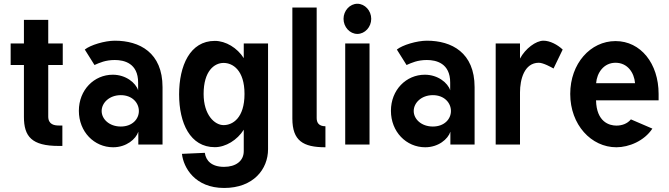

<svg xmlns="http://www.w3.org/2000/svg" viewBox="-20 -749 3466 995"><path d="M104 -412.1V-143.1C104 -41.5 144.5 7.3 284.2 7.3H303.2V-98.6H284.2C262.2 -98.6 230 -103.5 230 -145V-412.1H305.2V-523.9H230V-646H104V-523.9H35.2V-412.1Z M606 -255.9C665.5 -255.9 699.7 -215.8 699.7 -173.8C699.7 -131.8 665.5 -93.3 606 -93.3C546.4 -93.3 506.8 -131.8 506.8 -173.8C506.8 -215.8 546.4 -255.9 606 -255.9ZM564.5 -361.8C467.8 -361.8 388.7 -283.2 388.7 -174.8C388.7 -66.4 467.8 14.2 566.4 14.2C634.8 14.2 684.6 -28.3 696.8 -66.4V0H822.3V-148.9V-297.4C822.3 -476.6 703.1 -538.1 575.2 -538.1C522.9 -538.1 448.2 -515.6 419.4 -492.2L469.7 -412.1C496.1 -423.8 526.4 -438 575.2 -438C624 -438 695.8 -420.9 695.8 -321.3V-281.2C683.6 -319.3 632.8 -361.8 564.5 -361.8Z M1243.2 34.2C1243.2 85.9 1201.2 115.7 1141.1 115.7C1077.1 115.7 1046.9 84 1041.5 43C995.1 44.9 922.9 48.3 922.9 48.3C930.7 119.6 990.2 225.1 1141.6 225.1C1293 225.1 1369.1 127.9 1369.1 24.4V-523.9H1243.2V-447.8C1209.5 -501 1149.9 -537.1 1093.3 -537.1C964.4 -537.1 908.2 -408.2 908.2 -259.8C908.2 -111.3 965.3 13.7 1093.3 13.7C1149.9 13.7 1209.5 -23.4 1243.2 -76.7ZM1035.2 -262.2C1035.2 -381.8 1091.3 -422.9 1138.7 -422.9C1186 -422.9 1247.1 -385.7 1247.1 -262.2C1247.1 -137.7 1186 -100.6 1138.7 -100.6C1092.8 -100.6 1035.2 -152.8 1035.2 -262.2Z M1621.1 -137.2V-710H1495.1V-134.8C1495.1 -19.5 1550.8 14.2 1666.5 14.2V-94.7C1631.3 -94.7 1621.1 -114.3 1621.1 -137.2Z M1760.3 -651.4C1760.3 -608.9 1793 -573.2 1832 -573.2C1871.1 -573.2 1903.8 -608.9 1903.8 -651.4C1903.8 -693.8 1871.1 -729.5 1832 -729.5C1793 -729.5 1760.3 -693.8 1760.3 -651.4ZM1769 -523.9V0H1895V-523.9Z M2223.1 -255.9C2282.7 -255.9 2316.9 -215.8 2316.9 -173.8C2316.9 -131.8 2282.7 -93.3 2223.1 -93.3C2163.6 -93.3 2124 -131.8 2124 -173.8C2124 -215.8 2163.6 -255.9 2223.1 -255.9ZM2181.6 -361.8C2085 -361.8 2005.9 -283.2 2005.9 -174.8C2005.9 -66.4 2085 14.2 2183.6 14.2C2252 14.2 2301.8 -28.3 2314 -66.4V0H2439.5V-148.9V-297.4C2439.5 -476.6 2320.3 -538.1 2192.4 -538.1C2140.1 -538.1 2065.4 -515.6 2036.6 -492.2L2086.9 -412.1C2113.3 -423.8 2143.6 -438 2192.4 -438C2241.2 -438 2313 -420.9 2313 -321.3V-281.2C2300.8 -319.3 2250 -361.8 2181.6 -361.8Z M2848.6 -394 2896 -492.2C2869.1 -517.6 2830.1 -538.1 2796.4 -538.1C2757.3 -538.1 2702.6 -497.6 2674.8 -445.3V-523.9H2548.8V0H2674.8V-270C2674.8 -336.9 2696.8 -423.8 2772.5 -423.8C2795.4 -423.8 2837.4 -400.4 2848.6 -394Z M3069.3 -317.9C3073.2 -371.1 3108.4 -423.8 3169.9 -423.8C3231.9 -423.8 3266.6 -372.6 3271 -317.9ZM3174.3 -98.1C3137.2 -98.1 3071.3 -117.2 3068.8 -229H3393.1V-262.2C3393.1 -419.9 3300.3 -536.1 3169.9 -536.1C3040 -536.1 2935.1 -419.9 2935.1 -262.2C2935.1 -102.5 3043.9 14.2 3174.3 14.2C3239.3 14.2 3318.8 -18.6 3360.8 -82.5L3249.5 -130.4C3231 -107.9 3203.1 -98.1 3174.3 -98.1Z"/></svg>

Font: Tuffy
Style: Bold
Weight: 700
Designer: Thatcher Ulrich, Karoly Barta, Michael Everson
Version: Version 001.270